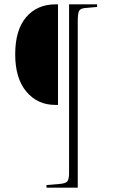

<svg xmlns="http://www.w3.org/2000/svg" viewBox="-20 -750 522 884"><path d="M194 114V102L253 97Q282 95 290 85Q298 75 298 47V-730H427V-718L371 -713Q349 -711 343.5 -698.5Q338 -686 338 -651V114ZM234 -267Q153 -267 101.5 -328Q50 -389 50 -500Q50 -612 100.5 -671Q151 -730 236 -730H247V-267Z"/></svg>

Font: Display Extralight
Style: Regular
Weight: 200
Designer: Latin by Veronika Burian and Jose Scaglione. Greek by Irene Vlachou. Cyrillic by Vera Evstafieva.
Foundry: TypeTogether
Version: Version 3.002